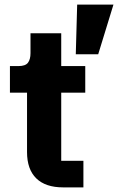

<svg xmlns="http://www.w3.org/2000/svg" viewBox="-20 -811 511 831"><path d="M341 0H253Q177 0 137 -39Q97 -78 97 -153V-410H23V-525H60Q90 -525 101 -539.5Q112 -554 112 -581V-667H245V-525H349V-410H245V-115H341ZM471 -791 405 -576H308L314 -791Z"/></svg>

Font: IBM Plex Sans
Style: Bold
Weight: 700
Designer: Mike Abbink, Paul van der Laan, Pieter van Rosmalen
Foundry: Bold Monday
Version: Version 3.201